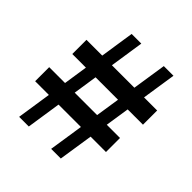

<svg xmlns="http://www.w3.org/2000/svg" viewBox="-177 -773 899 899"><g transform="rotate(45 272.5 -323.5)"><path d="M87 0 185 -647H249L151 0ZM22 -264H491V-171H22ZM523 -384H55V-478H523ZM299 0 398 -647H462L363 0Z"/></g></svg>

Font: Source Serif 4 18pt SemiBold
Style: Regular
Weight: 600
Designer: Frank Grießhammer
Foundry: Adobe Systems Incorporated
Version: Version 4.004;hotconv 1.0.116;makeotfexe 2.5.65601